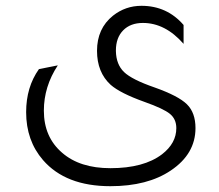

<svg xmlns="http://www.w3.org/2000/svg" viewBox="-20 -451 753 661"><path d="M612 -300Q549 -372 472 -372Q429 -372 404 -346.5Q379 -321 379 -277V-275Q380 -229 407 -203Q434 -177 512 -150Q594 -121 623.5 -92Q653 -63 653 -10Q653 79 568 136Q488 190 360 190Q206 190 128 100Q70 33 70 -65Q70 -151 114 -213L179 -226Q131 -153 131 -70Q131 21 194 75Q255 128 360 128Q475 128 538 80Q587 42 587 -10Q587 -41 565 -59Q543 -77 478 -100Q394 -130 361 -159Q314 -202 314 -276Q314 -353 369 -397Q412 -431 467 -431Q555 -431 612 -365Z"/></svg>

Font: Space Grotesk
Style: Regular
Weight: 400
Designer: Florian Karsten
Foundry: Florian Karsten
Version: Version 2.000